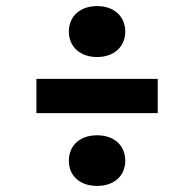

<svg xmlns="http://www.w3.org/2000/svg" viewBox="-20 -648 640 633"><path d="M300 -460C356 -460 393 -494 393 -544C393 -594 356 -628 300 -628C244 -628 207 -594 207 -544C207 -494 244 -460 300 -460ZM100 -275H500V-388H100ZM300 -35C356 -35 393 -68 393 -118C393 -169 356 -202 300 -202C244 -202 207 -169 207 -118C207 -68 244 -35 300 -35Z"/></svg>

Font: JetBrains Mono
Style: Bold
Weight: 558
Monospace: yes
Designer: Philipp Nurullin, Konstantin Bulenkov
Foundry: JetBrains
Version: Version 2.305